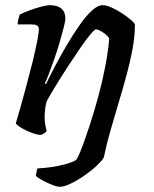

<svg xmlns="http://www.w3.org/2000/svg" viewBox="-20 -520 595 740"><path d="M41 -45Q48 -67 58.5 -105Q69 -143 82 -191Q95 -239 107 -287Q113 -313 118.5 -338Q124 -363 127 -382Q130 -401 130 -406Q130 -418 122.5 -422Q115 -426 101 -426H48Q48 -436 51 -446.5Q54 -457 56 -464Q70 -471 92.5 -479.5Q115 -488 137.5 -494Q160 -500 173 -500Q201 -500 216.5 -487Q232 -474 232 -449Q232 -439 225.5 -413.5Q219 -388 209.5 -355.5Q200 -323 188.5 -290.5Q177 -258 167.5 -233Q158 -208 153 -199L157 -195Q173 -229 194.5 -269.5Q216 -310 240 -350.5Q264 -391 288 -425Q312 -459 334.5 -479.5Q357 -500 375 -500Q390 -500 410 -491Q430 -482 450 -469Q470 -456 484.5 -443.5Q499 -431 500 -425Q500 -381 491 -332Q482 -283 468 -231.5Q454 -180 438 -126.5Q422 -73 406.5 -19.5Q391 34 380 87Q375 97 355.5 116Q336 135 309 154Q282 173 255 186.5Q228 200 209 200Q203 200 189.5 195.5Q176 191 161.5 184Q147 177 135 170Q123 163 118 158Q119 149 121 140.5Q123 132 125 129Q151 128 178 124Q205 120 230 113.5Q255 107 273 97Q283 83 297 45.5Q311 8 327.5 -42.5Q344 -93 359.5 -150.5Q375 -208 386 -265.5Q397 -323 401 -372Q396 -381 385.5 -389Q375 -397 365 -402Q355 -407 350 -407Q345 -407 328.5 -387.5Q312 -368 290 -336Q268 -304 243.5 -266.5Q219 -229 197 -193Q175 -157 160 -130Q156 -116 154 -100.5Q152 -85 152 -70Q152 -56 154 -42.5Q156 -29 160 -15Q157 -11 150.5 -6.5Q144 -2 137 0Q127 0 111.5 -5Q96 -10 80.5 -17.5Q65 -25 54 -32.5Q43 -40 41 -45Z"/></svg>

Font: Texturina Medium 12pt SemiBold
Style: Italic
Weight: 600
Italic angle: -11°
Version: Version 1.002